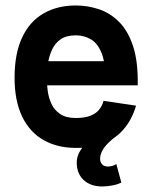

<svg xmlns="http://www.w3.org/2000/svg" viewBox="-20 -530 560 701"><path d="M260.2 63.5Q260.2 35.2 280.5 9.6Q300.8 -16 325.8 -32H403.2Q372.8 -9 359.1 10.9Q345.5 30.8 345.5 48.8Q345.5 62 352.8 70Q360 78 374 78Q381.2 78 389.1 75.9Q397 73.8 404.8 69L423 136.5Q410 143.2 390.5 147Q371 150.8 353 150.8Q311 150.8 285.6 127.4Q260.2 104 260.2 63.5ZM358.2 -161.8 476.8 -144.2Q462.2 -94.5 432.6 -59.4Q403 -24.2 358.9 -6.6Q314.8 11 256.8 10Q189 10 138.4 -19Q87.8 -48 60.5 -105.2Q33.2 -162.5 33.2 -246Q33.2 -333.8 60.5 -392.5Q87.8 -451.2 138.4 -480.6Q189 -510 256.8 -510Q299.5 -510 340.6 -496.5Q381.8 -483 414.6 -450.2Q447.5 -417.5 466 -361Q484.5 -304.5 482.8 -218.5H364Q367.2 -292.2 352.6 -331.6Q338 -371 312.5 -386Q287 -401 256.8 -401Q222.2 -401 201.4 -386.5Q180.5 -372 169.8 -348.2Q159 -324.5 154.9 -297.6Q150.8 -270.8 150.8 -246Q150.8 -224.5 154.1 -198.9Q157.5 -173.2 167.9 -150.8Q178.2 -128.2 199.5 -113.8Q220.8 -99.2 256.8 -99.2Q288.2 -99.2 309 -107Q329.8 -114.8 341.4 -129Q353 -143.2 358.2 -161.8ZM59.5 -306.5H459.5V-218.5H59.5Z"/></svg>

Font: Haskoy
Style: Regular
Weight: 400
Designer: Ertekin Erdin
Foundry: Ertekin Erdin
Version: Version 1.500